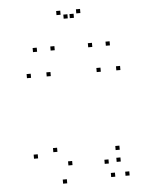

<svg xmlns="http://www.w3.org/2000/svg" viewBox="-57 -863 734 932"><g transform="rotate(-5 310.0 -397.0)"><path d="M102.3 -503.7V-523.7H82.3V-503.7ZM102.3 -111.2V-131.2H82.3V-111.2ZM232.5 21.7V1.7H212.5V21.7ZM500.7 -61V-81H480.7V-61ZM500.7 -118.5V-138.5H480.7V-118.5ZM265.8 -64.2V-84.2H245.8V-64.2ZM198.5 -134.7V-154.7H178.5V-134.7ZM198.5 -503.7V-523.7H178.5V-503.7ZM442.2 -503.7V-523.7H422.2V-503.7ZM442.2 -56.5V-76.5H422.2V-56.5ZM467.8 10V-10H447.8V10ZM537.7 10V-10H517.7V10ZM537.7 -503.7V-523.7H517.7V-503.7ZM228.5 -627.2V-647.2H208.5V-627.2ZM335 -775.8V-795.8H315V-775.8ZM305 -775.8V-795.8H285V-775.8ZM411.5 -627.2V-647.2H391.5V-627.2ZM497.5 -627.2V-647.2H477.5V-627.2ZM368.2 -796.2V-816.2H348.2V-796.2ZM271.8 -796.2V-816.2H251.8V-796.2ZM142.5 -627.2V-647.2H122.5V-627.2Z"/></g></svg>

Font: Monaspace Krypton Dots Var
Style: Regular
Weight: 400
Designer: Riley Cran and the Lettermatic Team
Version: Version 1.100 (Monaspace Krypton Dots)